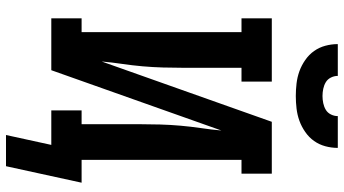

<svg xmlns="http://www.w3.org/2000/svg" viewBox="-273 -722 1146 640"><g transform="rotate(90 300.0 -402.0)"><path d="M300 -815Q279 -815 258 -817.5Q237 -820 217.5 -827Q198 -834 180 -846.5Q162 -859 150 -876Q138 -893 132.5 -913.5Q127 -934 127 -955H233Q233 -943 238.5 -932Q244 -921 254 -915Q264 -909 276 -906.5Q288 -904 300 -904Q312 -904 324 -906.5Q336 -909 346 -915Q356 -921 361.5 -932Q367 -943 367 -955H473Q473 -934 467.5 -913.5Q462 -893 450 -876Q438 -859 420 -846.5Q402 -834 382.5 -827Q363 -820 342 -817.5Q321 -815 300 -815ZM430 151 463 0H348V-101H394V-294Q394 -328 395 -362.5Q396 -397 399 -431Q402 -465 407 -499Q412 -533 415 -567L214 0H41V-101H87V-634H41V-735H252V-634H206V-441Q206 -407 205 -372.5Q204 -338 201 -304Q198 -270 193 -236Q188 -202 185 -168L386 -735H559V-634H513V-101H589L534 151Z"/></g></svg>

Font: Iosevka Slab Extended
Style: Bold
Weight: 700
Width: 7
Monospace: yes
Designer: Belleve Invis
Foundry: Belleve Invis
Version: Version 11.1.0; ttfautohint (v1.8.3)